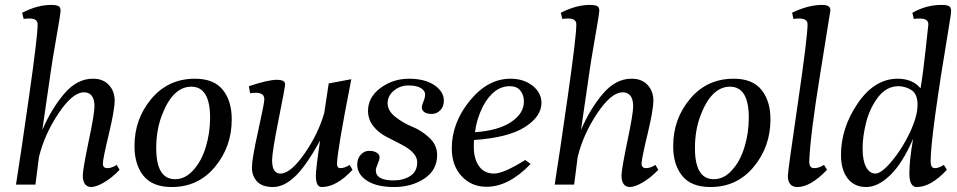

<svg xmlns="http://www.w3.org/2000/svg" viewBox="-20 -750 3889 780"><path d="M363.8 -317.4Q363.8 -375 320.8 -375Q274.9 -375 217.8 -289.6Q160.6 -204.1 138.2 -111.8L124 0H44.9Q64 -119.1 98.6 -362.3Q133.3 -605.5 132.8 -650.9Q132.8 -674.8 100.1 -674.8Q85 -674.8 76.2 -672.9L69.8 -698.2Q133.8 -730.5 188 -730Q208 -730 216.8 -725.6Q225.6 -721.2 226.1 -708.5Q226.6 -695.8 208.5 -595.2Q190.9 -494.1 187 -463.9L151.9 -222.2Q189.5 -309.1 241.2 -369.6Q293 -430.2 356.9 -430.2Q397.9 -430.7 421.9 -405.3Q445.8 -379.9 445.8 -341.8Q445.8 -303.7 421.9 -204.1Q397.9 -104.5 397.9 -85.4Q397.9 -66.9 416 -66.9Q434.1 -66.9 454.1 -80.1L465.8 -60.1Q435.1 -27.8 402.3 -8.8Q345.2 24.4 325.2 -2Q316.4 -14.2 316.4 -37.6Q316.4 -61 339.8 -174.3Q363.8 -287.6 363.8 -317.4Z M635.7 -276.4Q614.7 -218.8 614.7 -147.9Q614.7 -22 691.4 -22Q732.4 -22 765.1 -58.6Q798.3 -94.7 815.9 -152.3Q833.5 -210 833.5 -272Q833.5 -397.9 756.8 -397.9Q680.2 -397.5 635.7 -276.4ZM770.5 -430.2Q848.6 -430.7 885.3 -384.8Q921.9 -338.9 921.4 -264.2Q921.4 -154.3 853.5 -72.3Q785.6 9.8 677.7 9.8Q599.6 9.8 563 -35.6Q526.4 -81.1 526.4 -155.8Q525.9 -265.6 594.2 -347.7Q662.6 -429.7 770.5 -430.2Z M1287.1 9.8Q1263.2 9.8 1263.2 -36.1Q1263.2 -64 1280.3 -179.2Q1224.1 -76.2 1178.7 -33.2Q1133.3 9.8 1089.4 9.8Q1045.4 9.8 1024.4 -12.7Q1003.4 -35.2 1003.4 -69.3Q1003.4 -103.5 1028.3 -215.8Q1053.2 -328.1 1053.7 -344.7Q1054.2 -361.3 1044.4 -367.2Q1035.2 -373 1019.5 -373Q1003.9 -373 996.1 -371.1L991.2 -399.9Q1069.3 -425.8 1104 -425.8Q1138.7 -425.8 1138.2 -407.2Q1138.2 -396 1111.8 -264.2Q1085.4 -132.3 1085.4 -99.1Q1085.4 -44.9 1119.1 -44.9Q1161.1 -44.9 1217.8 -127Q1274.4 -209 1297.4 -292L1315.4 -411.1L1407.2 -428.2Q1349.1 -132.3 1349.1 -84Q1349.1 -66.9 1362.3 -66.9Q1380.4 -66.9 1400.4 -80.1L1412.1 -60.1Q1347.2 9.8 1287.1 9.8Z M1755.9 -123Q1756.8 -60.1 1704.8 -25.1Q1652.8 9.8 1581.5 9.8Q1510.3 9.8 1470.7 -16.1Q1431.2 -42 1431.2 -81.1Q1431.2 -106 1445.6 -121.6Q1460 -137.2 1479.5 -137.2Q1499 -137.2 1510.5 -129.6Q1522 -122.1 1522 -111.6Q1522 -101.1 1514.4 -84Q1506.8 -66.9 1506.8 -58.1Q1506.8 -17.1 1579.1 -17.1Q1619.1 -17.1 1647.5 -35.6Q1675.8 -54.2 1674.8 -93Q1673.8 -131.8 1605 -166Q1576.2 -180.2 1546.6 -196Q1517.1 -211.9 1496.6 -237.5Q1476.1 -263.2 1475.1 -296.9Q1474.1 -354 1525.1 -392.1Q1576.2 -430.2 1641.1 -430.2Q1706.1 -430.2 1744.6 -404.1Q1783.2 -377.9 1783.2 -340.8Q1783.2 -316.9 1768.6 -302Q1753.9 -287.1 1734.4 -287.1Q1714.8 -287.1 1704.3 -294.4Q1693.8 -301.8 1693.8 -312.3Q1693.8 -322.8 1700.4 -337.9Q1707 -353 1707 -366.9Q1707 -380.9 1690.4 -391.8Q1673.8 -402.8 1639.4 -402.8Q1605 -402.8 1579.6 -381.3Q1554.2 -359.9 1554.7 -329.6Q1555.2 -299.3 1586.7 -274.7Q1618.2 -250 1655 -235.1Q1691.9 -220.2 1723.4 -191.2Q1754.9 -162.1 1755.9 -123Z M2051.8 -399.9Q1985.8 -399.9 1942.4 -318.8Q1916.5 -268.1 1909.7 -212.9Q2004.9 -219.7 2056.6 -254.4Q2108.4 -289.1 2108.4 -337.9Q2108.4 -363.8 2094 -381.8Q2079.6 -399.9 2051.8 -399.9ZM2179.7 -332Q2179.7 -276.9 2112.5 -233.9Q2045.4 -190.9 1905.8 -181.2Q1904.8 -172.4 1904.8 -153.8Q1904.8 -104 1926.3 -74.5Q1947.8 -44.9 1986.8 -44.9Q2025.9 -44.9 2113.8 -100.1L2135.7 -84Q2046.9 8.8 1956.5 8.8Q1895.5 8.8 1855.5 -34.2Q1815.4 -77.1 1815.4 -147Q1815.4 -251 1888.4 -340.6Q1961.4 -430.2 2053.7 -430.2Q2107.9 -430.2 2143.8 -401.6Q2179.7 -373 2179.7 -332Z M2552.2 -317.4Q2552.2 -375 2509.3 -375Q2463.4 -375 2406.2 -289.6Q2349.1 -204.1 2326.7 -111.8L2312.5 0H2233.4Q2252.4 -119.1 2287.1 -362.3Q2321.8 -605.5 2321.3 -650.9Q2321.3 -674.8 2288.6 -674.8Q2273.4 -674.8 2264.6 -672.9L2258.3 -698.2Q2322.3 -730.5 2376.5 -730Q2396.5 -730 2405.3 -725.6Q2414.1 -721.2 2414.6 -708.5Q2415 -695.8 2397 -595.2Q2379.4 -494.1 2375.5 -463.9L2340.3 -222.2Q2377.9 -309.1 2429.7 -369.6Q2481.4 -430.2 2545.4 -430.2Q2586.4 -430.7 2610.4 -405.3Q2634.3 -379.9 2634.3 -341.8Q2634.3 -303.7 2610.4 -204.1Q2586.4 -104.5 2586.4 -85.4Q2586.4 -66.9 2604.5 -66.9Q2622.6 -66.9 2642.6 -80.1L2654.3 -60.1Q2623.5 -27.8 2590.8 -8.8Q2533.7 24.4 2513.7 -2Q2504.9 -14.2 2504.9 -37.6Q2504.9 -61 2528.3 -174.3Q2552.2 -287.6 2552.2 -317.4Z M2824.2 -276.4Q2803.2 -218.8 2803.2 -147.9Q2803.2 -22 2879.9 -22Q2920.9 -22 2953.6 -58.6Q2986.8 -94.7 3004.4 -152.3Q3022 -210 3022 -272Q3022 -397.9 2945.3 -397.9Q2868.7 -397.5 2824.2 -276.4ZM2959 -430.2Q3037.1 -430.7 3073.7 -384.8Q3110.4 -338.9 3109.9 -264.2Q3109.9 -154.3 3042 -72.3Q2974.1 9.8 2866.2 9.8Q2788.1 9.8 2751.5 -35.6Q2714.8 -81.1 2714.8 -155.8Q2714.4 -265.6 2782.7 -347.7Q2851.1 -429.7 2959 -430.2Z M3260.7 -650.9Q3260.7 -674.8 3227.5 -674.8Q3212.4 -674.8 3203.6 -672.9L3197.8 -698.2Q3264.6 -730.5 3320.8 -730Q3354 -730 3353.5 -708Q3353.5 -705.1 3312.5 -452.6Q3271.5 -200.2 3267.6 -94.2Q3267.6 -67.4 3286.6 -66.9Q3307.6 -66.9 3327.6 -80.1L3339.8 -60.1Q3272.9 9.8 3219.7 9.8Q3180.7 9.8 3180.7 -36.1Q3180.7 -54.2 3220.7 -326.7Q3260.7 -599.1 3260.7 -650.9Z M3484.4 -145.5Q3484.4 -97.7 3498.5 -71.3Q3512.7 -44.9 3536.6 -44.9Q3560.5 -44.9 3602.5 -94.7Q3644.5 -144.5 3676.3 -211.4Q3707.5 -278.3 3707.5 -323.2Q3707.5 -368.2 3683.1 -383.8Q3658.7 -399.4 3630.4 -399.9Q3581.5 -399.9 3547.4 -355.5Q3513.2 -310.5 3498.5 -252Q3483.9 -193.4 3484.4 -145.5ZM3843.8 -707Q3843.8 -692.9 3836.4 -650.9Q3760.3 -194.8 3760.7 -94.2Q3760.7 -67.4 3777.3 -66.9Q3794.4 -66.9 3814.5 -80.1L3826.7 -60.1Q3761.7 9.8 3704.6 9.8Q3674.3 9.8 3674.3 -44.9Q3674.3 -99.6 3689.5 -186Q3645.5 -85 3595.7 -37.6Q3546.4 9.8 3498.5 9.8Q3450.7 9.8 3423.3 -25.4Q3396.5 -61 3396.5 -120.1Q3396.5 -231 3464.8 -330.6Q3533.2 -430.2 3626.5 -430.2Q3687.5 -430.2 3719.7 -391.1Q3729.5 -447.3 3740.2 -546.9Q3751.5 -646 3751.5 -650.9Q3751.5 -674.8 3716.3 -674.8Q3701.2 -674.8 3692.4 -672.9L3686.5 -698.2Q3743.7 -730.5 3805.7 -730Q3825.7 -730 3834.5 -725.6Q3843.3 -721.2 3843.8 -707Z"/></svg>

Font: Unna-Italic
Style: Italic
Weight: 400
Italic angle: -8°
Designer: Jorge de Buen U.
Foundry: Omnibus-Type
Version: Version 2.006;PS 002.006;hotconv 1.0.70;makeotf.lib2.5.58329